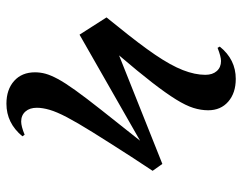

<svg xmlns="http://www.w3.org/2000/svg" viewBox="-100 -556 771 612"><g transform="rotate(-90 286.0 -250.5)"><path d="M340 115Q295 115 267.5 91Q240 67 240 27Q240 4 247.5 -20Q255 -44 274.5 -75.5Q294 -107 328 -151Q362 -195 415 -257L69 -119L47 -150L93 -220Q140 -293 170.5 -342Q201 -391 218 -423.5Q235 -456 241.5 -478.5Q248 -501 248 -519Q248 -542 236 -555.5Q224 -569 204 -569Q189 -569 162 -558L157 -565Q199 -616 261 -616Q306 -616 333.5 -591.5Q361 -567 361 -525Q361 -508 356.5 -491.5Q352 -475 340 -452.5Q328 -430 304 -396.5Q280 -363 240.5 -313Q201 -263 143 -190L481 -383L536 -297L508 -262Q451 -192 417 -142Q383 -92 368 -53.5Q353 -15 353 18Q353 41 365 54.5Q377 68 397 68Q411 68 439 57L443 64Q402 115 340 115Z"/></g></svg>

Font: Literata 72pt SemiBold
Style: Regular
Weight: 600
Designer: Latin by Veronika Burian and Jose Scaglione. Greek by Irene Vlachou. Cyrillic by Vera Evstafieva.
Foundry: TypeTogether
Version: Version 3.002